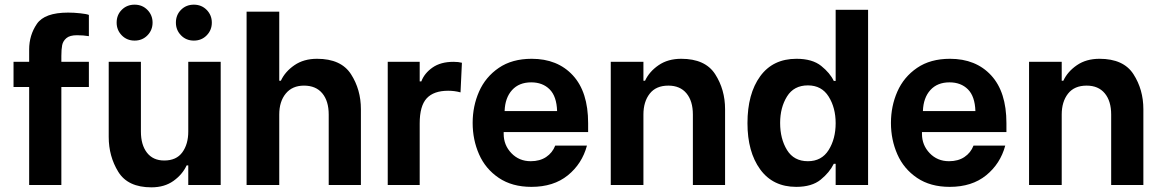

<svg xmlns="http://www.w3.org/2000/svg" viewBox="-20 -793 4975 823"><path d="M243 -553V-528H361V-420H243V0H105V-420H38V-528H105V-581Q105 -642 138 -690.5Q171 -739 272 -739Q297 -739 324.5 -736Q352 -733 361 -729V-638Q337 -642 310 -642Q279 -642 264.5 -629.5Q250 -617 246.5 -599.5Q243 -582 243 -553Z M926 0H787V-84H780Q762 -45 723.5 -17.5Q685 10 629 10Q528 10 487 -56.5Q446 -123 446 -206V-528H584V-229Q584 -172 610 -138.5Q636 -105 684 -105Q736 -105 761.5 -140Q787 -175 787 -229V-528H926ZM734 -696Q734 -729 756 -751Q778 -773 811 -773Q844 -773 866 -750.5Q888 -728 888 -696Q888 -664 866 -641.5Q844 -619 811 -619Q778 -619 756 -641.5Q734 -664 734 -696ZM480 -696Q480 -729 502 -751Q524 -773 557 -773Q590 -773 612 -750.5Q634 -728 634 -696Q634 -664 612 -641.5Q590 -619 557 -619Q524 -619 502 -641.5Q480 -664 480 -696Z M1037 -743H1177V-447H1184Q1202 -486 1242 -513.5Q1282 -541 1339 -541Q1442 -541 1484.5 -475Q1527 -409 1527 -325V0H1389V-302Q1389 -360 1361.5 -393Q1334 -426 1283 -426Q1233 -426 1205 -392Q1177 -358 1177 -302V0H1037Z M1642 -528H1779V-444H1786Q1799 -479 1834 -503.5Q1869 -528 1924 -528Q1945 -528 1960 -524L1954 -397Q1929 -404 1901 -404Q1839 -404 1809 -371.5Q1779 -339 1779 -264V0H1642Z M2006 -266Q2006 -338 2033.5 -400.5Q2061 -463 2118 -502Q2175 -541 2259 -541Q2370 -541 2435.5 -470Q2501 -399 2501 -265V-227H2139V-219Q2139 -171 2172 -136.5Q2205 -102 2255 -102Q2294 -102 2321 -120Q2348 -138 2360 -169H2496Q2475 -91 2414 -41.5Q2353 8 2258 8Q2175 8 2118 -30.5Q2061 -69 2033.5 -131.5Q2006 -194 2006 -266ZM2368 -317Q2366 -380 2336 -410Q2306 -440 2257 -440Q2205 -440 2175 -407Q2145 -374 2143 -317Z M2598 -528H2738V-447H2745Q2763 -486 2803 -513.5Q2843 -541 2900 -541Q3003 -541 3045.5 -475Q3088 -409 3088 -325V0H2950V-302Q2950 -360 2922.5 -393Q2895 -426 2845 -426Q2792 -426 2765 -391.5Q2738 -357 2738 -302V0H2598Z M3184 -265Q3184 -391 3238.5 -466Q3293 -541 3394 -541Q3462 -541 3500 -510.5Q3538 -480 3554 -446H3562V-751H3701V0H3562V-91H3554Q3536 -54 3498 -23Q3460 8 3393 8Q3293 8 3238.5 -67Q3184 -142 3184 -265ZM3562 -265Q3562 -331 3532 -379Q3502 -427 3443 -427Q3383 -427 3353.5 -379.5Q3324 -332 3324 -266Q3324 -198 3353.5 -150Q3383 -102 3443 -102Q3502 -102 3532 -150Q3562 -198 3562 -265Z M3799 -266Q3799 -338 3826.5 -400.5Q3854 -463 3911 -502Q3968 -541 4052 -541Q4163 -541 4228.5 -470Q4294 -399 4294 -265V-227H3932V-219Q3932 -171 3965 -136.5Q3998 -102 4048 -102Q4087 -102 4114 -120Q4141 -138 4153 -169H4289Q4268 -91 4207 -41.5Q4146 8 4051 8Q3968 8 3911 -30.5Q3854 -69 3826.5 -131.5Q3799 -194 3799 -266ZM4161 -317Q4159 -380 4129 -410Q4099 -440 4050 -440Q3998 -440 3968 -407Q3938 -374 3936 -317Z M4391 -528H4531V-447H4538Q4556 -486 4596 -513.5Q4636 -541 4693 -541Q4796 -541 4838.5 -475Q4881 -409 4881 -325V0H4743V-302Q4743 -360 4715.5 -393Q4688 -426 4638 -426Q4585 -426 4558 -391.5Q4531 -357 4531 -302V0H4391Z"/></svg>

Font: Be Vietnam
Style: Bold
Weight: 700
Designer: Gabriel Lam
Foundry: TypeRant
Version: Version 4.000